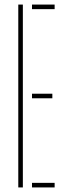

<svg xmlns="http://www.w3.org/2000/svg" viewBox="-20 -820 284 840"><path d="M60 0V-800H80V0ZM120 0V-20H219V0ZM120 -390V-410H209V-390ZM120 -780V-800H219V-780Z"/></svg>

Font: Big Shoulders Stencil Thin
Style: Regular
Weight: 100
Designer: Patric King
Foundry: XO Type Co
Version: Version 2.001